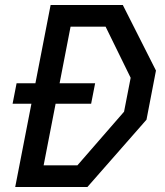

<svg xmlns="http://www.w3.org/2000/svg" viewBox="-20 -750 660 770"><path d="M30.5 -334H106L41 0H330.5L567.5 -270L605.5 -467L472.5 -730H183L122 -416H46.5ZM155 -87 203 -334H345.5L361.5 -416H219L263 -643H403.5L504 -438L477.5 -302L290.5 -87Z"/></svg>

Font: Monaspace Krypton
Style: Italic
Weight: 400
Italic angle: -11°
Designer: Riley Cran & the Lettermatic Team
Foundry: Lettermatic
Version: Version 1.101 (Monaspace Krypton)